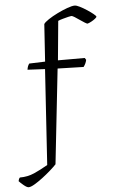

<svg xmlns="http://www.w3.org/2000/svg" viewBox="-130 -842 648 1085"><g transform="rotate(-5 193.5 -300.0)"><path d="M-12 200Q-22 200 -39.5 185.5Q-57 171 -66 161Q-64 148 -57 141Q-13 141 24.5 124.5Q62 108 103 84L138 -457L39 -462Q42 -484 52 -496L142 -499L156 -711Q162 -721 184.5 -736Q207 -751 236.5 -765.5Q266 -780 293.5 -790Q321 -800 336 -800Q346 -800 365 -790.5Q384 -781 404.5 -767.5Q425 -754 439 -742.5Q453 -731 453 -727Q453 -723 443.5 -715.5Q434 -708 422 -701.5Q410 -695 400 -692Q396 -692 384 -699.5Q372 -707 357.5 -717Q343 -727 330.5 -735Q318 -743 312 -743Q308 -743 294 -739.5Q280 -736 263.5 -731.5Q247 -727 236 -722L215 -500H367L374 -489Q370 -468 356 -450L209 -454L150 84Q138 97 116 116.5Q94 136 69 155Q44 174 22 187Q0 200 -12 200Z"/></g></svg>

Font: Texturina 72pt Light
Style: Regular
Weight: 300
Designer: Guillermo Torres Carreño
Foundry: Omnibus-Type
Version: Version 1.002; ttfautohint (v1.8.3)